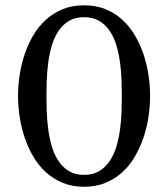

<svg xmlns="http://www.w3.org/2000/svg" viewBox="-20 -693 636 727"><path d="M298.3 -672.9Q343.8 -672.9 380.1 -658Q416.5 -643.1 444.1 -617.4Q471.7 -591.8 491.5 -557.9Q511.2 -523.9 523.9 -485.8Q536.6 -447.8 542.5 -407.7Q548.3 -367.7 548.3 -330.1Q548.3 -292.5 542.5 -252.4Q536.6 -212.4 523.9 -174.1Q511.2 -135.7 491.5 -101.6Q471.7 -67.4 444.1 -41.7Q416.5 -16.1 380.1 -1Q343.8 14.2 298.3 14.2Q252.9 14.2 216.8 -1Q180.7 -16.1 152.8 -41.7Q125 -67.4 105.2 -101.6Q85.4 -135.7 72.8 -174.1Q60.1 -212.4 54.2 -252.4Q48.3 -292.5 48.3 -330.1Q48.3 -367.7 54.2 -407.7Q60.1 -447.8 72.8 -485.8Q85.4 -523.9 105.2 -557.9Q125 -591.8 152.8 -617.4Q180.7 -643.1 216.8 -658Q252.9 -672.9 298.3 -672.9ZM298.3 -30.8Q332.5 -30.8 356.2 -45.4Q379.9 -60.1 396 -84.2Q412.1 -108.4 421.1 -139.4Q430.2 -170.4 434.6 -203.6Q439 -236.8 440.2 -269.5Q441.4 -302.2 441.4 -329.1Q441.4 -356.4 440.2 -389.4Q439 -422.4 434.6 -455.6Q430.2 -488.8 421.1 -519.8Q412.1 -550.8 396 -575Q379.9 -599.1 356.2 -613.5Q332.5 -627.9 298.3 -627.9Q264.2 -627.9 240.5 -613.5Q216.8 -599.1 200.9 -575Q185.1 -550.8 176 -519.8Q167 -488.8 162.6 -455.6Q158.2 -422.4 157 -389.4Q155.8 -356.4 155.8 -329.1Q155.8 -302.2 157 -269.5Q158.2 -236.8 162.6 -203.6Q167 -170.4 176 -139.4Q185.1 -108.4 200.9 -84.2Q216.8 -60.1 240.5 -45.4Q264.2 -30.8 298.3 -30.8Z"/></svg>

Font: Federov2
Style: Regular
Weight: 400
Designer: Olexa M. Volochay | Cyreal.org
Foundry: Olexa M. Volochay | Cyreal.org
Version: Version 1.000